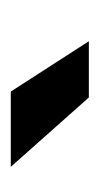

<svg xmlns="http://www.w3.org/2000/svg" viewBox="68 -858 188 365"><g transform="rotate(-90 162.5 -676.0)"><path d="M170.4 -750 266.1 -601.6H159.2L27.3 -750Z"/></g></svg>

Font: Vazirmatn UI SemiBold
Style: Regular
Weight: 600
Designer: Saber Rastikerdar
Foundry: Saber Rastikerdar
Version: Version 33.003